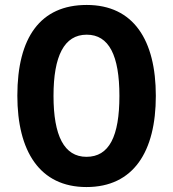

<svg xmlns="http://www.w3.org/2000/svg" viewBox="-20 -745 698 775"><path d="M609 -358C609 -583 519 -725 330 -725C143 -725 50 -594 50 -359C50 -135 140 10 329 10C519 10 609 -133 609 -358ZM196 -358C196 -519 239 -605 330 -605C420 -605 462 -521 462 -358C462 -195 421 -112 329 -112C239 -112 196 -197 196 -358Z"/></svg>

Font: Noto Sans Sinhala Condensed
Style: Bold
Weight: 700
Width: 3
Designer: Jelle Bosma - Monotype Design Team
Foundry: Monotype Imaging Inc.
Version: Version 2.006